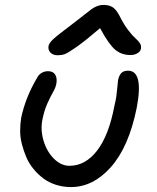

<svg xmlns="http://www.w3.org/2000/svg" viewBox="-20 -761 629 771"><path d="M211.9 -539.1Q192.9 -539.1 182.6 -549.8Q172.4 -560.5 174.8 -576.2Q177.2 -588.4 194.3 -604.2Q211.4 -620.1 273.9 -667Q293.5 -681.6 316.7 -700.2Q339.8 -718.8 348.4 -724.9Q356.9 -731 369.4 -736.1Q381.8 -741.2 396 -741.2Q420.4 -741.2 435.1 -730.2Q449.7 -719.2 463.9 -689.9Q478.5 -661.1 495.8 -638.7Q513.2 -616.2 524.2 -606.9Q535.2 -597.7 541.7 -587.4Q548.3 -577.1 545.9 -565.9Q544.4 -554.7 532.2 -547.4Q520 -540 503.9 -540Q467.8 -540 442.4 -561.5Q417 -583 381.8 -647.9Q323.7 -598.1 288.1 -573Q252.4 -547.9 239.7 -543.5Q227.1 -539.1 211.9 -539.1ZM265.1 -9.8Q232.9 -9.8 204.3 -19Q175.8 -28.3 154.3 -44.4Q132.8 -60.5 114.7 -82.3Q96.7 -104 85.9 -129.2Q75.2 -154.3 68.1 -181.4Q61 -208.5 61 -235.1Q61 -261.7 64.9 -287.1Q82 -369.6 129.9 -450.2Q135.3 -460.9 146.7 -468Q158.2 -475.1 172.9 -475.1Q193.4 -475.1 201.9 -460.9Q210.4 -446.8 206.1 -423.8Q203.1 -408.7 192.9 -390.9Q182.6 -373 170.2 -345.5Q157.7 -317.9 149.9 -278.8Q142.1 -237.8 155.3 -194.6Q168.5 -151.4 197 -123.3Q225.6 -95.2 258.8 -95.2Q322.8 -95.2 369.9 -156.2Q417 -217.3 439 -334Q444.8 -357.4 447.3 -375.2Q449.7 -393.1 451.2 -410.4Q452.6 -427.7 454.1 -439Q458 -458 467 -467.5Q476.1 -477.1 494.1 -477.1Q557.6 -477.1 528.8 -327.1Q497.1 -170.9 425.5 -90.3Q354 -9.8 265.1 -9.8Z"/></svg>

Font: Shantell Sans Irregular
Style: Italic
Weight: 400
Italic angle: -11.31°
Designer: Stephen Nixon, Anya Danilova, Shantell Martin
Foundry: Arrow Type
Version: Version 1.006;[9816181b4]